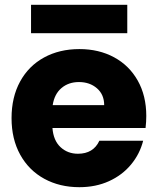

<svg xmlns="http://www.w3.org/2000/svg" viewBox="-20 -770 656 798"><path d="M588 -288Q588 -264 585 -238H198Q202 -186 231.5 -158.5Q261 -131 304 -131Q368 -131 393 -185H575Q561 -130 524.5 -86Q488 -42 433 -17Q378 8 310 8Q228 8 164 -27Q100 -62 64 -127Q28 -192 28 -279Q28 -366 63.5 -431Q99 -496 163 -531Q227 -566 310 -566Q391 -566 454 -532Q517 -498 552.5 -435Q588 -372 588 -288ZM413 -333Q413 -377 383 -403Q353 -429 308 -429Q265 -429 235.5 -404Q206 -379 199 -333ZM509 -750V-632H109V-750Z"/></svg>

Font: Fz Poppins
Style: Bold
Weight: 700
Designer: Ninad Kale (Devanagari), Jonny Pinhorn (Latin)
Foundry: Indian Type Foundry
Version: Vit hóa bi Vntype.Com & FontZin.Com